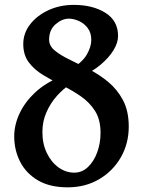

<svg xmlns="http://www.w3.org/2000/svg" viewBox="-20 -764 594 798"><path d="M266.1 -686.5Q237.8 -686.5 210.9 -663.1Q184.1 -639.6 184.1 -599.1Q184.1 -573.2 208 -553.7Q231.9 -534.2 269.5 -516.1Q307.1 -498 349.6 -476.3Q392.1 -454.6 429.7 -423.6Q467.3 -392.6 491.2 -347.7Q515.1 -302.7 515.1 -237.8Q515.1 -167.5 482.4 -110.4Q449.7 -53.2 392.3 -19.3Q335 14.6 261.2 14.6Q187 14.6 137.7 -14.4Q88.4 -43.5 63.7 -91.8Q39.1 -140.1 39.1 -197.3Q39.1 -245.1 61.3 -292.5Q83.5 -339.8 125.7 -379.4Q168 -418.9 228.5 -443.4L273.9 -415Q244.1 -396 217 -366Q189.9 -335.9 173.1 -297.6Q156.2 -259.3 156.2 -215.3Q156.2 -166 174.8 -127.7Q193.4 -89.4 223.6 -67.9Q253.9 -46.4 288.6 -46.4Q321.3 -46.4 345.9 -70.1Q370.6 -93.8 384.3 -131.6Q397.9 -169.4 397.9 -211.9Q397.9 -267.1 374.8 -303.2Q351.6 -339.4 314.9 -364.5Q278.3 -389.6 237.3 -409.7Q196.3 -429.7 159.7 -451.9Q123 -474.1 99.9 -504.6Q76.7 -535.2 76.7 -581.1Q76.7 -626 105.2 -662.8Q133.8 -699.7 181.4 -721.7Q229 -743.7 286.6 -743.7Q365.7 -743.7 418.2 -710.7Q470.7 -677.7 470.7 -614.3Q470.7 -585.9 451.2 -554.4Q431.6 -522.9 397.9 -494.9Q364.3 -466.8 322.8 -448.7L267.1 -471.2Q321.8 -503.9 340.6 -536.9Q359.4 -569.8 359.4 -597.7Q359.4 -628.4 344.2 -647.9Q329.1 -667.5 307.4 -677Q285.6 -686.5 266.1 -686.5Z"/></svg>

Font: Gentium Plus
Style: Bold
Weight: 700
Designer: Victor Gaultney, Annie Olsen, Iska Routamaa, Becca Hirsbrunner
Foundry: SIL International
Version: Version 6.101